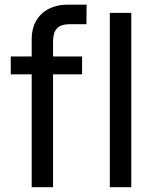

<svg xmlns="http://www.w3.org/2000/svg" viewBox="-20 -781 643 801"><path d="M322.4 -545.5H201.3V-606.2C201.3 -652 216.6 -680 271 -680H340.6L341.3 -761.4H260.3C179.7 -761.4 112.2 -713.4 112.2 -617.9V-545.5H24.9V-470.9H112.2V0H201.3V-470.9H322.4ZM438.2 0H527.7V-727.3H438.2Z"/></svg>

Font: GiG Sans Text
Style: Regular
Weight: 400
Designer: Andreas Faust
Version: Version 1.100;FEAKit 1.0